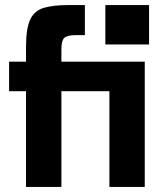

<svg xmlns="http://www.w3.org/2000/svg" viewBox="-20 -740 638 760"><path d="M83 0V-379H16V-496H83V-554Q83 -627 99.5 -662.5Q116 -698 153.5 -709Q191 -720 253 -720H316V-601H281Q246 -601 234.5 -590Q223 -579 223 -546V-496H553V0H413V-379H223V0ZM397 -564V-720H570V-564Z"/></svg>

Font: Host Grotesk Black
Style: Regular
Weight: 900
Designer: Doğukan Karapınar based on Poppins by Indian Type Foundry, Jonny Pinhorn
Foundry: Element Type
Version: Version 1.000; ttfautohint (v1.8.4.7-5d5b);gftools[0.9.33]